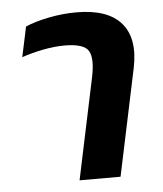

<svg xmlns="http://www.w3.org/2000/svg" viewBox="-45 -590 536 630"><g transform="rotate(-5 223.0 -275.0)"><path d="M192 0 262 -332Q275 -393 260.5 -419Q246 -445 181 -445Q148 -445 110 -437.5Q72 -430 40 -419L61 -518Q93 -532 139 -541Q185 -550 229 -550Q333 -550 377 -498.5Q421 -447 401 -351L327 0Z"/></g></svg>

Font: Kanit Medium
Style: Italic
Weight: 500
Italic angle: -12°
Designer: Katatrad Team
Foundry: CadsonDemak
Version: Version 2.000; ttfautohint (v1.8.3)